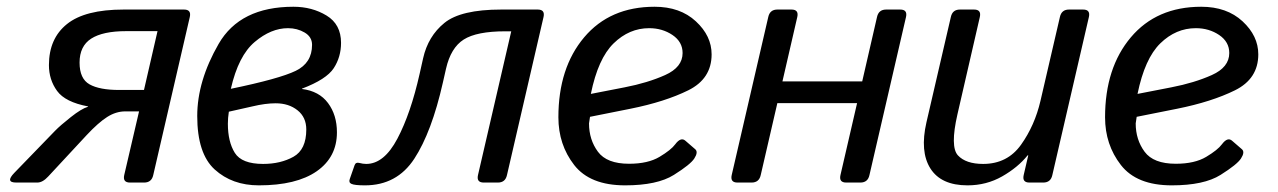

<svg xmlns="http://www.w3.org/2000/svg" viewBox="-20 -541 3788 569"><path d="M28.3 0Q-5.4 0 22.5 -28.8L143.1 -153.3Q158.2 -168.9 189.7 -193.8Q221.2 -218.8 240.7 -224.6L241.2 -225.6Q173.3 -238.3 149.2 -271.5Q125 -304.7 125 -348.1Q125 -426.8 178.5 -469.7Q231.9 -512.7 346.2 -512.7H525.4Q547.4 -512.7 542.5 -490.7L434.1 -22Q429.2 0 407.2 0H365.2Q343.3 0 348.1 -22L392.1 -210.9H351.1Q323.7 -210.9 297.6 -194.3Q271.5 -177.7 236.8 -140.6L123 -18.1Q106.4 0 90.8 0ZM215.8 -355.5Q215.8 -307.6 245.4 -291Q274.9 -274.4 333 -274.4H406.7L446.8 -448.7H354Q284.7 -448.7 250.2 -426.5Q215.8 -404.3 215.8 -355.5Z M564.5 -197.3Q564.5 -300.8 627.9 -410.9Q691.4 -521 849.6 -521Q904.8 -521 947.8 -494.9Q990.7 -468.8 990.7 -414.1Q990.7 -372.1 969 -338.9Q947.3 -305.7 875 -278.3V-277.3Q925.8 -271 952.1 -235.6Q978.5 -200.2 978.5 -148.9Q978.5 -75.2 918.5 -33.4Q858.4 8.3 747.1 8.3Q668 8.3 616.2 -38.8Q564.5 -85.9 564.5 -197.3ZM655.3 -174.3Q655.3 -121.1 675.8 -88.1Q696.3 -55.2 759.8 -55.2Q811.5 -55.2 849.6 -76.4Q887.7 -97.7 887.7 -157.2Q887.7 -193.4 861.8 -214.1Q835.9 -234.9 796.9 -234.9Q766.6 -234.9 728.5 -225.8Q690.4 -216.8 658.2 -210Q655.3 -191.4 655.3 -174.3ZM664.1 -277.8Q808.1 -307.6 856.4 -331.1Q904.8 -354.5 904.8 -408.2Q904.8 -431.6 882.8 -444.6Q860.8 -457.5 833.5 -457.5Q783.2 -457.5 734.9 -416.7Q686.5 -376 664.1 -277.8Z M1021.5 3.9Q1012.7 0 1016.6 -10.7L1030.8 -51.3Q1034.2 -61 1044.9 -58.1Q1055.7 -55.2 1065.4 -55.2Q1118.2 -55.2 1157.7 -130.1Q1197.3 -205.1 1223.6 -322.3L1233.9 -368.2Q1248.5 -433.6 1297.1 -473.1Q1345.7 -512.7 1465.3 -512.7H1573.7Q1595.7 -512.7 1590.8 -490.7L1482.4 -22Q1477.5 0 1455.6 0H1413.6Q1391.6 0 1396.5 -22L1495.1 -448.2H1477.5Q1392.6 -448.2 1354.2 -423.8Q1315.9 -399.4 1301.8 -337.4L1292.5 -296.4Q1259.3 -149.4 1207.8 -70.6Q1156.2 8.3 1061.5 8.3Q1030.8 8.3 1021.5 3.9Z M1634.8 -193.4Q1634.8 -339.8 1711.2 -430.4Q1787.6 -521 1919.9 -521Q1995.6 -521 2042.2 -477.8Q2088.9 -434.6 2088.9 -379.9Q2088.9 -307.6 2019.8 -273.4Q1950.7 -239.3 1848.6 -218.8L1728.5 -194.8Q1725.6 -176.3 1725.6 -175.3Q1725.6 -127 1752 -91.3Q1778.3 -55.7 1844.2 -55.7Q1900.4 -55.7 1934.6 -76.2Q1968.8 -96.7 1981 -113.3Q1998 -136.2 2011.7 -123.5L2040.5 -98.6Q2049.8 -90.3 2037.6 -71.3Q2026.4 -53.7 1977.1 -22.7Q1927.7 8.3 1832.5 8.3Q1728.5 8.3 1681.6 -52Q1634.8 -112.3 1634.8 -193.4ZM1731 -262.7 1831.1 -282.2Q1899.4 -295.4 1951.2 -318.6Q2002.9 -341.8 2002.9 -383.8Q2002.9 -417 1972.9 -437.3Q1942.9 -457.5 1903.8 -457.5Q1844.7 -457.5 1798.6 -412.6Q1752.4 -367.7 1731 -262.7Z M2165.5 0Q2143.6 0 2148.4 -22L2256.8 -490.7Q2261.7 -512.7 2283.7 -512.7H2325.7Q2347.7 -512.7 2342.8 -490.7L2298.8 -299.8H2535.2L2579.1 -490.7Q2584 -512.7 2606 -512.7H2647.9Q2669.9 -512.7 2665 -490.7L2556.6 -22Q2551.8 0 2529.8 0H2487.8Q2465.8 0 2470.7 -22L2520 -235.4H2283.7L2234.4 -22Q2229.5 0 2207.5 0Z M2725.6 -178.7 2797.9 -490.7Q2802.7 -512.7 2824.7 -512.7H2866.7Q2888.7 -512.7 2883.8 -490.7L2817.4 -202.1Q2795.4 -106 2818.8 -80.6Q2842.3 -55.2 2893.6 -55.2Q2965.3 -55.2 3005.9 -112.1Q3046.4 -168.9 3063.5 -242.2L3121.1 -490.7Q3126 -512.7 3147.9 -512.7H3189.9Q3211.9 -512.7 3207 -490.7L3098.6 -22Q3093.8 0 3071.8 0H3030.8Q3008.8 0 3013.7 -22L3027.3 -80.6H3025.4Q2996.6 -44.9 2950 -18.3Q2903.3 8.3 2847.2 8.3Q2769 8.3 2737.3 -41.7Q2705.6 -91.8 2725.6 -178.7Z M3254.9 -193.4Q3254.9 -339.8 3331.3 -430.4Q3407.7 -521 3540 -521Q3615.7 -521 3662.4 -477.8Q3709 -434.6 3709 -379.9Q3709 -307.6 3639.9 -273.4Q3570.8 -239.3 3468.8 -218.8L3348.6 -194.8Q3345.7 -176.3 3345.7 -175.3Q3345.7 -127 3372.1 -91.3Q3398.4 -55.7 3464.4 -55.7Q3520.5 -55.7 3554.7 -76.2Q3588.9 -96.7 3601.1 -113.3Q3618.2 -136.2 3631.8 -123.5L3660.6 -98.6Q3669.9 -90.3 3657.7 -71.3Q3646.5 -53.7 3597.2 -22.7Q3547.9 8.3 3452.6 8.3Q3348.6 8.3 3301.8 -52Q3254.9 -112.3 3254.9 -193.4ZM3351.1 -262.7 3451.2 -282.2Q3519.5 -295.4 3571.3 -318.6Q3623 -341.8 3623 -383.8Q3623 -417 3593 -437.3Q3563 -457.5 3523.9 -457.5Q3464.8 -457.5 3418.7 -412.6Q3372.6 -367.7 3351.1 -262.7Z"/></svg>

Font: Istok Web
Style: Italic
Weight: 400
Italic angle: -13°
Designer: Andrey V. Panov
Foundry: Andrey V. Panov
Version: Version 1.0.2g